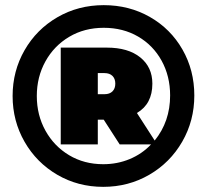

<svg xmlns="http://www.w3.org/2000/svg" viewBox="-20 -723 804 746"><path d="M735 -352Q735 -254 688 -172.5Q641 -91 560 -44Q479 3 381 3Q283 3 202.5 -44Q122 -91 75.5 -172Q29 -253 29 -350Q29 -447 75.5 -528Q122 -609 203 -656Q284 -703 383 -703Q482 -703 562.5 -657Q643 -611 689 -530.5Q735 -450 735 -352ZM641 -352Q641 -427 608 -487Q575 -547 516.5 -581Q458 -615 383 -615Q308 -615 249 -580Q190 -545 156.5 -484.5Q123 -424 123 -350Q123 -276 156.5 -215.5Q190 -155 248.5 -120Q307 -85 381 -85Q436 -85 484 -105Q532 -125 567 -162H445L383 -258H360V-162H216V-538H395Q478 -538 525 -500Q572 -462 572 -398Q572 -319 512 -284L581 -177Q641 -251 641 -352ZM386 -357Q406 -357 417 -368Q428 -379 428 -398Q428 -417 417 -428Q406 -439 386 -439H360V-357Z"/></svg>

Font: AtCorfu Sans
Style: AtCorfu Sans Black
Weight: 900
Designer: Kostas Teopoulos
Foundry: Kostas Teopoulos
Version: Version 1.00 July 8, 2025, initial release